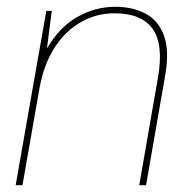

<svg xmlns="http://www.w3.org/2000/svg" viewBox="-20 -544 555 564"><path d="M26 0 116 -512H132L118 -402Q156 -466 208.5 -495Q261 -524 318 -524Q371 -524 408.5 -503.5Q446 -483 462 -438.5Q478 -394 465 -321L409 0H389L444 -316Q461 -413 428.5 -459Q396 -505 316 -505Q264 -505 218.5 -479.5Q173 -454 141 -405Q109 -356 96 -285L46 0Z"/></svg>

Font: DM Sans 12pt Thin
Style: Italic
Weight: 250
Italic angle: -10°
Version: Version 4.004;gftools[0.9.30]